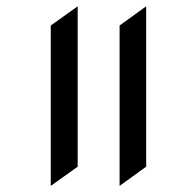

<svg xmlns="http://www.w3.org/2000/svg" viewBox="-20 -517 550 612"><path d="M141.8 75.5V-435.7L227.6 -496.9V14.3ZM361.2 75.5V-435.7L445.9 -496.9V14.3Z"/></svg>

Font: Suravaram
Style: Regular
Weight: 400
Designer: Purushoth Kumar Guthula
Foundry: SiliconAndhra, USA.
Version: Version 1.0.4; ttfautohint (v1.2.42-39fb)